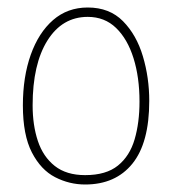

<svg xmlns="http://www.w3.org/2000/svg" viewBox="-20 -534 460 512"><path d="M207 -42Q165 -42 127 -61.5Q89 -81 65 -127.5Q41 -174 41 -253Q41 -329 62 -388Q83 -447 121.5 -480.5Q160 -514 214 -514Q272 -514 308 -477.5Q344 -441 361 -384Q378 -327 378 -265Q378 -153 333 -97.5Q288 -42 207 -42ZM207 -67Q263 -67 294.5 -92.5Q326 -118 339 -162.5Q352 -207 352 -263Q352 -328 336 -379Q320 -430 289.5 -459.5Q259 -489 214 -489Q146 -489 106.5 -426Q67 -363 67 -253Q67 -200 81 -158Q95 -116 126 -91.5Q157 -67 207 -67Z"/></svg>

Font: Noto Sans Syriac Thin
Style: Regular
Weight: 100
Designer: Patrick Giasson and the Monotype Design Team
Foundry: Monotype Imaging Inc.
Version: Version 2.000; ttfautohint (v1.8.3) -l 8 -r 50 -G 200 -x 14 